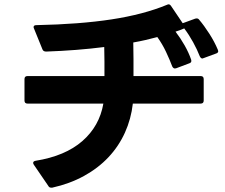

<svg xmlns="http://www.w3.org/2000/svg" viewBox="-20 -820 1040 886"><path d="M216 46Q207 46 203 38L136 -60Q133 -65 133 -68Q133 -76 144 -78Q281 -100 360 -169Q439 -238 457 -342H107Q93 -342 93 -356V-455Q93 -469 107 -469H462Q462 -501 462 -535.5Q462 -570 461 -603Q335 -587 193 -582Q180 -582 176 -592L137 -688Q135 -692 135 -695Q135 -704 148 -704Q347 -708 494.5 -730.5Q642 -753 751 -798Q755 -800 758 -800Q764 -800 769 -793L823 -713L829 -715L881 -734L887 -735Q895 -735 899 -729Q922 -702 946 -664.5Q970 -627 985 -591Q987 -585 987 -584Q987 -576 977 -573L920 -552Q916 -550 914 -550Q907 -550 902 -560Q890 -591 871 -625.5Q852 -660 830 -689L828 -688Q819 -684 809.5 -680.5Q800 -677 790 -674Q813 -644 832 -610.5Q851 -577 862 -545Q863 -543 863 -539Q863 -531 854 -528L793 -505Q791 -504 787 -504Q780 -504 775 -513Q763 -545 746 -581Q729 -617 706 -649Q680 -642 652 -635.5Q624 -629 595 -624Q596 -588 596 -547.5Q596 -507 596 -469H906Q920 -469 920 -455V-356Q920 -342 906 -342H593Q585 -271 556.5 -208Q528 -145 480.5 -94.5Q433 -44 367.5 -8Q302 28 221 46Z"/></svg>

Font: LINE Seed JP_TTF Bold
Style: Regular
Weight: 700
Designer: LINE & Fontrix & Fontworks
Version: Version 1.009